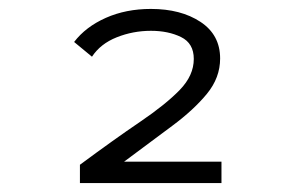

<svg xmlns="http://www.w3.org/2000/svg" viewBox="-20 -656 665 430"><path d="M159 -246V-287Q236 -344 293.5 -383Q351 -422 382.5 -454.5Q414 -487 414 -524Q414 -559 385.5 -573Q357 -587 318 -587Q278 -587 241.5 -572.5Q205 -558 186 -529L146 -562Q172 -596 217 -616Q262 -636 318 -636Q385 -636 429 -607Q473 -578 473 -525Q473 -482 443.5 -446Q414 -410 365.5 -374Q317 -338 258 -294H476V-246Z"/></svg>

Font: Inconsolata Expanded
Style: Regular
Weight: 400
Width: 7
Monospace: yes
Designer: Raph Levien, Cyreal, Brenton Simpson
Foundry: Raph Levien, Cyreal, Google
Version: Version 3.100; ttfautohint (v1.8.4.7-5d5b)